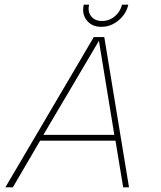

<svg xmlns="http://www.w3.org/2000/svg" viewBox="-20 -803 690 823"><path d="M414 -688Q374 -688 352 -715.5Q330 -743 339 -783H362Q355 -753 371 -733Q387 -713 417 -713Q448 -713 472 -733Q496 -753 503 -783H530Q521 -743 488 -715.5Q455 -688 414 -688ZM3 0 382 -644H427L533 0H508L475 -200H152L35 0ZM166 -225H470L404 -628Z"/></svg>

Font: Kanit Thin
Style: Italic
Weight: 250
Italic angle: -12°
Designer: Katatrad Team
Foundry: CadsonDemak
Version: Version 2.000; ttfautohint (v1.8.3)